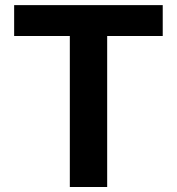

<svg xmlns="http://www.w3.org/2000/svg" viewBox="-20 -748 707 768"><path d="M36.6 -727.5H630.9V-604H408.7V0H259.3V-604H36.6Z"/></svg>

Font: Inter RS Variable
Style: Regular
Weight: 400
Designer: Rasmus Andersson (customised by Maria Ramos and Noel Pretorius)
Foundry: rsms
Version: Version 3.001;Glyphs 3.2.3 (3260)